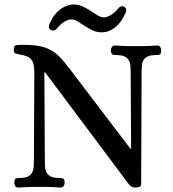

<svg xmlns="http://www.w3.org/2000/svg" viewBox="-20 -838 777 861"><path d="M182 -514H179L181 -117Q181 -103 182 -89Q183 -75 189 -64Q195 -53 207.5 -46.5Q220 -40 244 -40Q255 -40 262 -38Q269 -36 270 -19Q270 -11 265.5 -4Q261 3 252 3Q236 2 224.5 1.5Q213 1 202.5 0.5Q192 0 181 0Q170 0 155 0Q140 0 129.5 0Q119 0 109.5 0.5Q100 1 89 1.5Q78 2 62 3Q52 3 48 -4Q44 -11 44 -19Q45 -36 51.5 -38Q58 -40 69 -40Q93 -40 105.5 -46.5Q118 -53 124 -64Q130 -75 131 -89Q132 -103 132 -117L134 -514Q134 -537 130 -551.5Q126 -566 118 -574Q110 -582 97.5 -586.5Q85 -591 67 -594Q52 -597 47 -599.5Q42 -602 42 -617Q42 -634 53.5 -635.5Q65 -637 82 -637Q124 -637 153 -632Q182 -627 205 -615Q228 -603 248 -582.5Q268 -562 291 -531L565 -171H568L566 -514Q566 -528 565 -542Q564 -556 558 -567Q552 -578 539.5 -584.5Q527 -591 503 -591Q492 -591 485.5 -593Q479 -595 477 -612Q477 -620 481.5 -627Q486 -634 495 -634Q511 -633 522.5 -632.5Q534 -632 544 -631.5Q554 -631 565 -631Q576 -631 591 -631Q606 -631 616.5 -631Q627 -631 637 -631.5Q647 -632 658 -632.5Q669 -633 685 -634Q695 -634 699 -627Q703 -620 703 -612Q702 -595 695.5 -593Q689 -591 678 -591Q654 -591 641.5 -584.5Q629 -578 623 -567Q617 -556 616 -542Q615 -528 615 -514L613 -10Q612 -2 603.5 0.5Q595 3 588 3Q569 3 559 -10ZM543 -780Q536 -764 526 -748.5Q516 -733 502.5 -720.5Q489 -708 472 -700.5Q455 -693 435 -693Q414 -693 395 -702Q376 -711 359.5 -722Q343 -733 328 -742Q313 -751 300 -751Q288 -751 270.5 -741.5Q253 -732 234 -709Q227 -701 217 -701Q210 -701 204.5 -706Q199 -711 199 -718Q199 -727 210.5 -748.5Q222 -770 237.5 -785Q253 -800 272 -809Q291 -818 311 -818Q332 -818 351 -809Q370 -800 386.5 -789Q403 -778 418 -769Q433 -760 446 -760Q458 -760 476 -770Q494 -780 512 -802Q519 -810 528 -810Q535 -810 540.5 -805Q546 -800 546 -791Q546 -786 543 -780Z"/></svg>

Font: Alice
Style: Regular
Weight: 400
Designer: Cyreal (www.cyreal.org)
Foundry: Cyreal (www.cyreal.org)
Version: Version 1.010